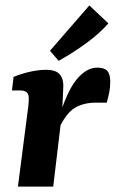

<svg xmlns="http://www.w3.org/2000/svg" viewBox="-20 -687 426 707"><path d="M46 0 81 -271Q83 -282 84.5 -297.5Q86 -313 86 -325Q86 -341 78 -347.5Q70 -354 54 -354H24L30 -404Q66 -418 96 -424Q126 -430 149 -430Q187 -430 201 -412Q215 -394 213 -364L209 -277L176 0ZM195 -247Q227 -353 263 -395.5Q299 -438 338 -438Q364 -438 375 -426Q386 -414 386 -386Q386 -364 382 -345Q378 -326 373 -309H333Q288 -309 256 -290Q224 -271 197 -214ZM164 -500 309 -667 379 -601Q348 -565 299 -529Q250 -493 196 -463Z"/></svg>

Font: Rasa
Style: Bold Italic
Weight: 700
Italic angle: -7.10001°
Designer: Anna Giedrys (Yrsa+Rasa design), David Brezina (Yrsa art-direction, Rasa art-direction, design)
Foundry: Rosetta Type Foundry
Version: Version 2.004